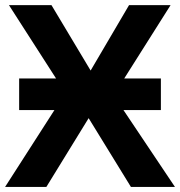

<svg xmlns="http://www.w3.org/2000/svg" viewBox="-20 -734 707 754"><path d="M55.2 -425.8H200.2L15.1 -713.9H182.1L335.9 -457L486.8 -713.9H649.9L467.8 -425.8H611.8V-301.8H464.8L667 0H494.1L328.1 -270L162.1 0H0L193.8 -301.8H55.2Z"/></svg>

Font: Open Sans
Style: Bold
Weight: 700
Designer: Monotype Design Team
Foundry: Monotype Imaging Inc.
Version: Version 3.000; ttfautohint (v1.8.4)